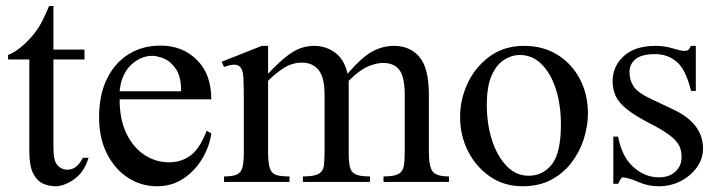

<svg xmlns="http://www.w3.org/2000/svg" viewBox="-20 -615 2432 649"><path d="M259.8 -81.5H279.3Q264.2 -32.2 230.2 -8.8Q196.3 14.6 167.5 14.6Q146.5 14.6 126 5.9Q105.5 -2.9 92.3 -28.3Q79.1 -53.7 79.1 -104V-414.1H7.3V-429.2Q27.3 -436.5 49.6 -454.8Q71.8 -473.1 90.8 -495.6Q99.6 -506.3 106.9 -516.8Q114.3 -527.3 123.3 -544.9Q132.3 -562.5 146 -594.7H160.6V-447.3H265.6V-414.1H160.6V-115.7Q160.6 -71.8 173.6 -57.1Q186.5 -42.5 205.1 -41.5Q223.1 -40.5 237.1 -51.5Q251 -62.5 259.8 -81.5Z M678.7 -173.3 694.3 -163.6Q688 -119.6 663.8 -78.9Q639.6 -38.1 600.6 -11.7Q561.5 14.6 510.3 14.6Q457.5 14.6 413.1 -13.9Q368.7 -42.5 341.8 -95Q314.9 -147.5 314.9 -218.8Q314.9 -294.4 341.6 -348.6Q368.2 -402.8 415 -431.9Q461.9 -460.9 522.5 -460.9Q596.7 -460.9 645.5 -412.6Q694.3 -364.3 694.3 -279.3H384.3Q384.3 -212.4 406.7 -165Q429.2 -117.7 466.6 -92.5Q503.9 -67.4 547.4 -66.4Q590.8 -65.4 623 -88.6Q655.3 -111.8 678.7 -173.3ZM384.3 -306.6H592.3Q592.3 -356 574.7 -381.8Q557.1 -407.7 534.2 -417Q511.2 -426.3 495.1 -426.3Q455.6 -426.3 422.9 -395.5Q390.1 -364.7 384.3 -306.6Z M1497.6 0H1276.4V-18.6Q1311.5 -18.6 1326.4 -26.6Q1341.3 -34.7 1344.7 -52.7Q1348.1 -70.8 1348.1 -101.1V-294.4Q1348.1 -354.5 1330.1 -378.4Q1312 -402.3 1274.4 -402.3Q1252 -402.3 1223.4 -390.1Q1194.8 -377.9 1158.7 -341.8V-101.1Q1158.7 -69.3 1162.6 -51.3Q1166.5 -33.2 1181.6 -25.9Q1196.8 -18.6 1230.5 -18.6V0H1003.9V-18.6Q1042 -18.6 1057.1 -27.3Q1072.3 -36.1 1074.7 -54.4Q1077.1 -72.8 1077.1 -101.1V-294.4Q1077.1 -354 1056.6 -378.7Q1036.1 -403.3 1001 -403.3Q965.8 -403.3 936.3 -383.3Q906.7 -363.3 886.2 -341.8V-101.1Q886.2 -63.5 892.3 -45.9Q898.4 -28.3 914.1 -23.4Q929.7 -18.6 958.5 -18.6V0H737.3V-18.6Q765.6 -18.6 780 -24.7Q794.4 -30.8 799.3 -48.6Q804.2 -66.4 804.2 -101.1V-272.5Q804.2 -322.3 802.7 -352.5Q801.3 -382.8 787.6 -392.3Q773.9 -401.9 737.3 -388.7L729 -406.2L865.2 -460H886.2V-365.7Q922.9 -404.8 949.2 -425Q975.6 -445.3 997.3 -452.6Q1019 -460 1041.5 -460Q1081.1 -460 1112.5 -437.3Q1144 -414.6 1154.8 -365.7Q1204.1 -422.9 1239.3 -441.4Q1274.4 -460 1311.5 -460Q1365.7 -460 1397.7 -422.6Q1429.7 -385.3 1429.7 -294.4V-101.1Q1429.7 -49.8 1443.4 -34.2Q1457 -18.6 1497.6 -18.6Z M1967.3 -231.9Q1967.3 -189 1953.4 -145.3Q1939.5 -101.6 1911.9 -65.4Q1884.3 -29.3 1843 -7.3Q1801.8 14.6 1746.6 14.6Q1684.1 14.6 1636.5 -18.1Q1588.9 -50.8 1562 -104Q1535.2 -157.2 1535.2 -219.2Q1535.2 -279.8 1561.3 -334.7Q1587.4 -389.6 1636 -424.8Q1684.6 -460 1751.5 -460Q1815.9 -460 1864.5 -429.7Q1913.1 -399.4 1940.2 -347.7Q1967.3 -295.9 1967.3 -231.9ZM1876 -194.3Q1876 -260.7 1858.9 -314Q1841.8 -367.2 1810.5 -398.2Q1779.3 -429.2 1736.3 -429.2Q1710.9 -429.2 1685.3 -413.8Q1659.7 -398.4 1642.6 -361.6Q1625.5 -324.7 1625.5 -259.8Q1625.5 -195.8 1643.1 -141.4Q1660.6 -86.9 1692.4 -54Q1724.1 -21 1767.1 -21Q1815.4 -21 1845.7 -59.8Q1876 -98.6 1876 -194.3Z M2356.4 -112.8Q2356.4 -78.6 2335.7 -49.6Q2314.9 -20.5 2281 -2.9Q2247.1 14.6 2207 14.6Q2171.4 14.6 2140.1 1Q2108.9 -12.7 2086.4 -15.6Q2081.1 -15.6 2076.7 -7.8Q2072.3 0 2069.3 6.3H2053.2V-153.3H2069.3Q2082 -85.4 2120.8 -50.5Q2159.7 -15.6 2207 -15.6Q2243.2 -15.6 2263.4 -35.4Q2283.7 -55.2 2283.7 -81.5Q2284.7 -103.5 2276.4 -121.3Q2268.1 -139.2 2243.4 -158Q2218.8 -176.8 2170.4 -201.2Q2123 -226.1 2097.2 -247.3Q2071.3 -268.6 2061 -290.8Q2050.8 -313 2050.8 -340.8Q2050.8 -390.6 2088.4 -425.3Q2126 -460 2196.3 -460Q2226.6 -460 2254.4 -451.4Q2282.2 -442.9 2293.9 -442.9Q2300.8 -442.9 2305.4 -445.6Q2310.1 -448.2 2315.9 -460H2332V-307.6H2315.9Q2298.3 -379.9 2267.6 -406Q2236.8 -432.1 2194.8 -432.1Q2149.9 -432.1 2129.2 -415.8Q2108.4 -399.4 2107.9 -373.5Q2106.9 -346.7 2120.8 -324.2Q2134.8 -301.8 2181.2 -280.3L2253.4 -246.1Q2356.4 -198.7 2356.4 -112.8Z"/></svg>

Font: BabelStone Roman
Style: Regular
Weight: 400
Designer: Walt Agee, Victor Gaultney, Peter Martin, Debbi Hosken, Becca Hirsbrunner (SIL); Andrew West (BabelStone)
Foundry: BabelStone
Version: Version 16.000